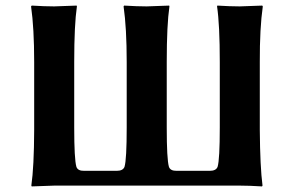

<svg xmlns="http://www.w3.org/2000/svg" viewBox="-20 -668 1058 691"><path d="M915 -200.2Q916 -67.4 924.8 0L922.9 2.9Q877 0 842.8 0H175.8Q175.8 0 94.2 2.9L92.8 0Q102.5 -67.9 103 -200.2V-444.8Q103 -566.9 91.8 -645L94.2 -647.9Q141.1 -645 174.8 -645Q174.8 -645 255.9 -647.9L256.8 -645Q247.1 -579.1 247.1 -444.8V-209Q247.1 -95.2 254.9 -67.9Q259.8 -52.7 283.2 -53.2H399.9Q422.9 -53.2 428.2 -67.9Q436 -94.7 436 -209V-444.8Q436 -566.9 424.8 -645L426.8 -647.9Q473.6 -645 507.8 -645Q507.8 -645 588.9 -647.9L589.8 -645Q580.1 -579.1 580.1 -444.8V-209Q580.1 -95.2 587.9 -67.9Q592.8 -52.7 616.2 -53.2H734.9Q757.8 -53.2 763.2 -67.9Q771 -94.7 771 -209V-444.8Q771 -578.6 761.2 -645L762.2 -647.9Q808.1 -645 842.8 -645Q842.8 -645 923.8 -647.9L925.8 -645Q914.6 -566.9 915 -444.8Z"/></svg>

Font: Linux Biolinum
Style: Bold
Weight: 700
Designer: Philipp H. Poll
Foundry: Philipp H. Poll
Version: Version 1.3.2 ; ttfautohint (v0.9)